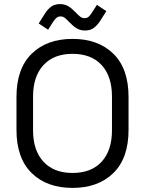

<svg xmlns="http://www.w3.org/2000/svg" viewBox="-20 -904 708 938"><path d="M334.2 14Q209 14 134.8 -58.5Q60.5 -131 60.5 -269.8V-430.2Q60.5 -569 134.8 -641.5Q209 -714 334.2 -714Q459.5 -714 533.8 -641.5Q608 -569 608 -430.2V-269.8Q608 -131 533.8 -58.5Q459.5 14 334.2 14ZM334.2 -59Q426.2 -59 476.6 -114Q527 -169 527 -267.2V-432.8Q527 -531 476.6 -586Q426.2 -641 334.2 -641Q243.2 -641 192.4 -586Q141.5 -531 141.5 -432.8V-267.2Q141.5 -169 192.4 -114Q243.2 -59 334.2 -59ZM241 -799.5 215 -758.8 169 -789.5 201 -840Q213 -858.8 230.1 -871.4Q247.2 -884 273 -884Q296.2 -884 313.5 -873.6Q330.8 -863.2 350 -843.2Q363 -829.2 372.4 -822.2Q381.8 -815.2 393 -815.2Q405.2 -815.2 412.6 -821.9Q420 -828.5 426.8 -838.8L453.5 -880.2L499.5 -849.5L467.5 -799Q455.5 -781 438.8 -768Q422 -755 395.5 -755Q372.2 -755 355 -765.4Q337.8 -775.8 318.5 -795.8Q305.5 -809.8 296.5 -816.8Q287.5 -823.8 275.5 -823.8Q264 -823.8 255.9 -816.8Q247.8 -809.8 241 -799.5Z"/></svg>

Font: Space Grotesk Variable Light
Style: Regular
Weight: 300
Designer: Florian Karsten
Foundry: Florian Karsten
Version: Version 2.000